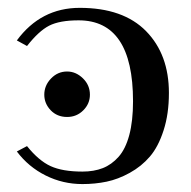

<svg xmlns="http://www.w3.org/2000/svg" viewBox="-20 -459 486 489"><path d="M189.9 -22Q219.2 -22 241.7 -30.8Q264.2 -39.6 282 -59.6Q299.8 -79.6 309.3 -115.2Q318.8 -150.9 318.8 -201.2Q318.8 -407.2 180.2 -407.2Q131.8 -407.2 105.2 -393.6Q78.6 -379.9 48.8 -341.8Q44.4 -344.2 35.9 -348.9Q27.3 -353.5 22.9 -356Q84 -439 183.1 -439Q293.9 -439 352.1 -379.6Q410.2 -320.3 410.2 -222.2Q410.2 -168.9 396.7 -127.2Q383.3 -85.4 361.8 -60.3Q340.3 -35.2 310.5 -18.8Q280.8 -2.4 251.5 3.7Q222.2 9.8 189.9 9.8Q140.1 9.8 96.4 -12Q52.7 -33.7 22.9 -73.2Q27.3 -75.7 35.9 -80.1Q44.4 -84.5 48.8 -86.9Q78.6 -49.8 108.9 -35.9Q139.2 -22 189.9 -22ZM150.9 -161.1Q125.5 -161.1 109.1 -178.2Q92.8 -195.3 92.8 -217.8Q92.8 -241.2 109.9 -259Q127 -276.9 150.9 -276.9Q173.3 -276.9 191.2 -259.5Q209 -242.2 209 -217.8Q209 -194.8 192.1 -178Q175.3 -161.1 150.9 -161.1Z"/></svg>

Font: Common Serif
Style: Regular
Weight: 400
Designer: Philipp H. Poll, Khaled Hosny
Foundry: Stefan Peev, Context Ltd.
Version: Version 1.026